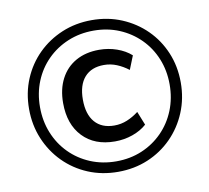

<svg xmlns="http://www.w3.org/2000/svg" viewBox="-80 -806 982 900"><g transform="rotate(-10 411.5 -356.0)"><path d="M412 5Q335 5 269.5 -22.5Q204 -50 155 -99.5Q106 -149 78.5 -215Q51 -281 51 -357Q51 -434 78.5 -499.5Q106 -565 155 -613.5Q204 -662 269.5 -689.5Q335 -717 412 -717Q489 -717 554.5 -689.5Q620 -662 669 -613.5Q718 -565 745.5 -499.5Q773 -434 773 -357Q773 -281 745.5 -215Q718 -149 669 -99.5Q620 -50 554.5 -22.5Q489 5 412 5ZM412 -45Q478 -45 534 -68.5Q590 -92 632 -134.5Q674 -177 697 -234Q720 -291 720 -357Q720 -423 697 -479.5Q674 -536 632 -578Q590 -620 534 -643.5Q478 -667 412 -667Q346 -667 289.5 -643.5Q233 -620 191 -578Q149 -536 126 -479.5Q103 -423 103 -357Q103 -291 126 -234Q149 -177 191 -134.5Q233 -92 289.5 -68.5Q346 -45 412 -45ZM422 -138Q325 -138 269 -197Q213 -256 213 -357Q213 -423 238.5 -472Q264 -521 311 -547.5Q358 -574 422 -574Q466 -574 506 -560Q546 -546 574 -521L548 -456Q522 -476 493 -488Q464 -500 432 -500Q372 -500 339.5 -463Q307 -426 307 -357Q307 -287 339.5 -249.5Q372 -212 432 -212Q464 -212 493 -224Q522 -236 548 -256L574 -191Q546 -166 506 -152Q466 -138 422 -138Z"/></g></svg>

Font: Muli SemiBold
Style: Italic
Weight: 600
Italic angle: -4.541°
Designer: Vernon Adams
Foundry: Vernon Adams
Version: Version 2.100; ttfautohint (v1.8.1.43-b0c9)